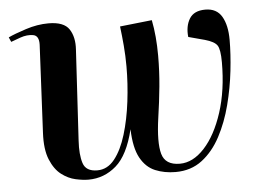

<svg xmlns="http://www.w3.org/2000/svg" viewBox="-44 -586 897 656"><g transform="rotate(-5 404.5 -258.0)"><path d="M497 -510Q508 -455 508 -387Q508 -334 503 -282Q498 -230 490 -176Q478 -92 489 -52.5Q500 -13 550 -13Q595 -13 634.5 -56Q674 -99 698.5 -174.5Q723 -250 723 -346Q723 -390 713.5 -404Q704 -418 672 -427L616 -442Q612 -479 627.5 -504.5Q643 -530 682 -530Q721 -530 738.5 -500Q756 -470 756 -420Q756 -372 749.5 -314Q743 -256 728 -198Q713 -140 687.5 -92Q662 -44 624 -15Q586 14 533 14Q495 14 463.5 1Q432 -12 413 -46.5Q394 -81 392 -145Q371 -58 329.5 -22Q288 14 234 14Q215 14 190 8.5Q165 3 142 -14.5Q119 -32 104.5 -67Q90 -102 93 -159L108 -460Q109 -491 88.5 -494.5Q68 -498 45 -490L12 -478L5 -494Q26 -504 66 -517Q106 -530 144 -530Q197 -530 215 -502.5Q233 -475 230 -432L212 -122Q209 -74 218.5 -44.5Q228 -15 267 -15Q302 -15 326.5 -46Q351 -77 366.5 -128Q382 -179 389.5 -240Q397 -301 397 -360Q397 -396 394 -431.5Q391 -467 387 -498Z"/></g></svg>

Font: Literata 72pt SemiBold
Style: Italic
Weight: 600
Italic angle: -2°
Designer: Latin by Veronika Burian and Jose Scaglione. Greek by Irene Vlachou. Cyrillic by Vera Evstafieva
Foundry: TypeTogether
Version: Version 3.002